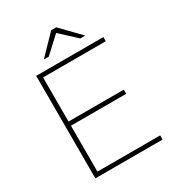

<svg xmlns="http://www.w3.org/2000/svg" viewBox="-205 -995 1019 1116"><g transform="rotate(-30 304.5 -437.0)"><path d="M104 -688H555V-660H134V-364H505V-336H134V-28H555V0H104ZM312 -874H346L468 -748H435L329 -846L223 -748H190Z"/></g></svg>

Font: Roundo ExtraLight
Style: Regular
Weight: 250
Designer: Namrata Goyal (Gurmukhi), Shiva Nallaperumal (Latin)
Foundry: Indian Type Foundry
Version: Version 1.000;PS 1.0;hotconv 1.0.88;makeotf.lib2.5.647800